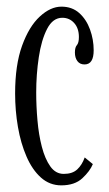

<svg xmlns="http://www.w3.org/2000/svg" viewBox="-20 -548 329 578"><path d="M164.5 10Q129.5 10 103.2 -13.5Q77 -37 59.8 -76.8Q42.5 -116.5 34 -165.8Q25.5 -215 25.5 -266.5Q25.5 -352.5 46.5 -410.5Q67.5 -468.5 99.8 -498.2Q132 -528 165 -528Q197 -528 218.5 -508.8Q240 -489.5 251 -459.2Q262 -429 262 -396.5Q262 -354 234.5 -354Q220.5 -354 213 -364Q205.5 -374 205.5 -390Q205.5 -405.5 211.5 -412.2Q217.5 -419 217.5 -436.5Q217.5 -463 203.2 -478.8Q189 -494.5 167.5 -494.5Q139 -494.5 121.8 -461Q104.5 -427.5 96.8 -375.8Q89 -324 89 -269.5Q89 -228.5 92.8 -185.5Q96.5 -142.5 106 -106Q115.5 -69.5 131.5 -47Q147.5 -24.5 172 -24.5Q198 -24.5 212.5 -38Q227 -51.5 235 -74L259.5 -54Q251 -33 228 -11.5Q205 10 164.5 10Z"/></svg>

Font: Imbue 10pt Light
Style: Regular
Weight: 300
Designer: Tyler Finck
Foundry: Etcetera Type Company
Version: Version 1.102; ttfautohint (v1.8.3)